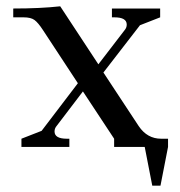

<svg xmlns="http://www.w3.org/2000/svg" viewBox="-20 -466 572 609"><path d="M22 -411V-439Q108 -439 171 -446L292 -262L375 -370Q382 -378 382 -388Q382 -411 343 -411H335V-439H488V-411L424 -386L308 -236L420 -66Q447 -26 491 -26H513V0L489 123H463L439 0H342V-26L243 -176L160 -67Q153 -59 153 -49Q153 -26 192 -26H200V0H48V-26L112 -51L227 -202L116 -371Q101 -394 89.5 -402.5Q78 -411 55 -411Z"/></svg>

Font: Dihjauti
Style: Bold
Weight: 700
Designer: T. Christopher White
Version: Version 3.0.0